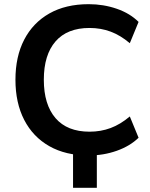

<svg xmlns="http://www.w3.org/2000/svg" viewBox="-20 -735 719 920"><path d="M330 165V-61H444V165ZM405 10Q295 10 216.5 -34.5Q138 -79 96 -160.5Q54 -242 54 -353Q54 -464 96 -545Q138 -626 216.5 -670.5Q295 -715 405 -715Q476 -715 539.5 -693Q603 -671 644 -630L602 -528Q557 -566 510 -583.5Q463 -601 409 -601Q302 -601 246 -536.5Q190 -472 190 -353Q190 -234 246 -169Q302 -104 409 -104Q463 -104 510 -121.5Q557 -139 602 -177L644 -75Q603 -35 539.5 -12.5Q476 10 405 10Z"/></svg>

Font: Nunito Sans 12pt ExtraLight
Style: Regular
Weight: 200
Designer: Vernon Adams
Foundry: Vernon Adams
Version: Version 3.101;gftools[0.9.27]